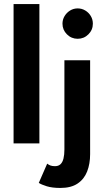

<svg xmlns="http://www.w3.org/2000/svg" viewBox="-20 -708 534 948"><path d="M174.5 0H47V-688H174.5ZM278.5 220Q238 220 211.2 211.8Q184.5 203.5 171.5 195L213 100Q220.5 106 229.2 109.2Q238 112.5 251.5 112.5Q268.5 112.5 278.8 102.8Q289 93 293.5 74.5Q298 56 298 30V-410.5H425V53Q425 101 410.2 138.8Q395.5 176.5 363.2 198.2Q331 220 278.5 220ZM363.5 -516.5Q332.5 -516.5 310.5 -538.5Q288.5 -560.5 288.5 -591Q288.5 -611.5 298.8 -628.5Q309 -645.5 326 -656Q343 -666.5 363.5 -666.5Q384 -666.5 401 -656.2Q418 -646 428.2 -629Q438.5 -612 438.5 -591Q438.5 -560.5 416.5 -538.5Q394.5 -516.5 363.5 -516.5Z"/></svg>

Font: League Spartan Thin SemiBold
Style: Regular
Weight: 600
Version: Version 2.002